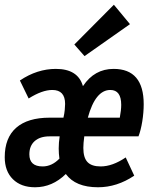

<svg xmlns="http://www.w3.org/2000/svg" viewBox="-33 -779 633 811"><path d="M115 12Q56 12 21.5 -22Q-13 -56 -13 -115Q-13 -197 35.5 -239.5Q84 -282 177 -282H235Q239 -299 240.5 -314.5Q242 -330 242 -340Q242 -399 188 -399Q145 -399 88 -363L51 -439Q124 -488 203 -488Q296 -488 317 -416H318Q366 -488 447 -488Q574 -488 574 -339Q574 -304 568 -266.5Q562 -229 552 -203H323Q321 -189 320 -176Q319 -163 319 -154Q319 -113 336.5 -94.5Q354 -76 392 -76Q442 -76 498 -114L534 -37Q461 12 381 12Q286 12 245 -44Q188 12 115 12ZM338 -282H473Q479 -314 479 -336Q479 -399 433 -399Q370 -399 338 -282ZM147 -76Q186 -76 218 -109Q215 -130 215 -152Q215 -164 216 -177Q217 -190 219 -203H176Q136 -203 113.5 -183Q91 -163 91 -127Q91 -76 147 -76ZM324 -542 281 -591 448 -759 516 -677Z"/></svg>

Font: Sometype Mono
Style: Bold Italic
Weight: 700
Italic angle: -12°
Monospace: yes
Designer: Ryoichi Tsunekawa
Foundry: Dharma Type
Version: Version 1.000; ttfautohint (v1.8.3)